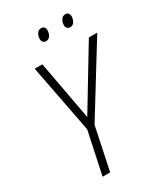

<svg xmlns="http://www.w3.org/2000/svg" viewBox="-218 -984 928 1075"><g transform="rotate(-30 246.5 -446.5)"><path d="M115.7 0 173.8 -273.4 88.9 -713.9H138.2L208.5 -332.5L439 -713.9H493.2L222.2 -274.4L164.6 0ZM378.4 -815.4Q366.2 -815.4 359.1 -822.8Q352.1 -830.1 352.1 -844.2Q352.1 -860.8 361.6 -876.7Q371.1 -892.6 389.6 -892.6Q401.9 -892.6 408.2 -885.3Q414.6 -877.9 414.6 -865.2Q414.6 -846.2 405 -830.8Q395.5 -815.4 378.4 -815.4ZM222.2 -815.4Q210 -815.4 203.1 -822.8Q196.3 -830.1 196.3 -844.2Q196.3 -860.8 205.6 -876.7Q214.8 -892.6 232.9 -892.6Q241.7 -892.6 247.3 -889.4Q252.9 -886.2 255.9 -880.1Q258.8 -874 258.8 -865.2Q258.8 -846.2 249 -830.8Q239.3 -815.4 222.2 -815.4Z"/></g></svg>

Font: Open Sans SemiCondensed Light
Style: Italic
Weight: 300
Width: 4
Italic angle: -12°
Designer: Monotype Design Team
Foundry: Monotype Imaging Inc.
Version: Version 3.000